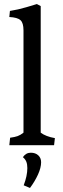

<svg xmlns="http://www.w3.org/2000/svg" viewBox="-20 -717 311 948"><path d="M96 -62V-567Q96 -604 81 -617.5Q66 -631 26 -633L29 -663Q68 -669 110.5 -681.5Q153 -694 162 -697L181 -687V-62Q206 -43 251 -35L247 0H26L30 -37Q53 -40 67 -45Q81 -50 96 -62ZM115 113Q115 94 110 81.5Q105 69 93 59Q108 37 132 37Q155 37 169 50Q183 63 183 84Q183 111 167.5 145Q152 179 128 211L97 198Q115 151 115 113Z"/></svg>

Font: Caladea
Style: Regular
Weight: 400
Designer: Carolina Giovagnoli and Andres Torresi
Foundry: Carolina Giovagnoli & Andres Torresi
Version: Version 1.001